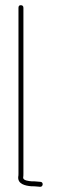

<svg xmlns="http://www.w3.org/2000/svg" viewBox="-20 -691 234 738"><path d="M101 25C108 25 116 25 123 26L134 27C146 28 148 9 136 8L124 7C117 6 109 6 102 6C91 5 69 3 69 -8C70 -13 70 -19 70 -24V-661C70 -668 66 -671 60 -671C54 -671 51 -668 51 -661V-24C51 -19 51 -15 50 -11C48 16 76 23 101 25Z"/></svg>

Font: Electronic
Style: ExThn
Weight: 100
Version: Version 1.011